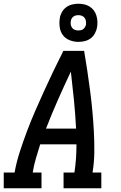

<svg xmlns="http://www.w3.org/2000/svg" viewBox="-29 -1007 649 1027"><path d="M-9 0V-84H49Q59 -140 77 -195.5Q95 -251 115.5 -305.5Q136 -360 159.5 -414Q183 -468 207.5 -521.5Q232 -575 257.5 -628.5Q283 -682 310 -735H421Q430 -682 438 -628.5Q446 -575 453 -521.5Q460 -468 465 -414Q470 -360 473 -305Q476 -250 475.5 -194.5Q475 -139 466 -84H513V0H311V-84H369Q375 -122 377.5 -159.5Q380 -197 380 -235H186Q174 -197 163 -159.5Q152 -122 146 -84H193V0ZM217 -319H378Q374 -396 366.5 -472Q359 -548 350 -624Q314 -548 280.5 -472Q247 -396 217 -319ZM390 -783Q366 -783 343.5 -792Q321 -801 307.5 -819Q294 -837 290.5 -861Q287 -885 291 -910Q293 -926 302 -942Q311 -958 325.5 -968.5Q340 -979 357 -983Q374 -987 390 -987Q406 -987 422 -983.5Q438 -980 451 -971.5Q464 -963 473 -951Q482 -939 486.5 -924Q491 -909 492 -893Q493 -877 490 -860Q487 -844 478.5 -828Q470 -812 455.5 -801.5Q441 -791 424 -787Q407 -783 390 -783ZM390 -844Q397 -844 404 -845.5Q411 -847 416.5 -851.5Q422 -856 425.5 -862Q429 -868 431 -875Q432 -885 430.5 -894.5Q429 -904 423.5 -911.5Q418 -919 409 -922.5Q400 -926 390 -926Q384 -926 377 -924.5Q370 -923 364 -918.5Q358 -914 354.5 -908Q351 -902 350 -895Q348 -885 349.5 -875.5Q351 -866 356.5 -858.5Q362 -851 371 -847.5Q380 -844 390 -844Z"/></svg>

Font: Iosevka Curly Slab MdEx
Style: Italic
Weight: 500
Width: 7
Italic angle: -9°
Monospace: yes
Designer: Belleve Invis
Foundry: Belleve Invis
Version: Version 11.0.0; ttfautohint (v1.8.3)